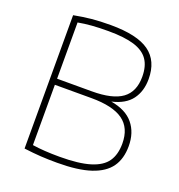

<svg xmlns="http://www.w3.org/2000/svg" viewBox="-135 -859 910 977"><g transform="rotate(20 320.0 -371.0)"><path d="M595.5 -199Q595.5 -130.5 563.8 -85.8Q532 -41 463 -18Q394 5 282 5Q233 5 192.5 2.5Q152 0 101.5 -6.5V-728.5Q151 -738 196 -742.5Q241 -747 299 -747Q442.5 -747 508.2 -699.8Q574 -652.5 574 -554Q574 -488 540.5 -443.2Q507 -398.5 434.5 -382Q516.5 -368 556 -320Q595.5 -272 595.5 -199ZM135.5 -701.5V-397H323.5Q435.5 -397 487.5 -435Q539.5 -473 539.5 -554Q539.5 -611.5 515.2 -646.5Q491 -681.5 438.5 -697.8Q386 -714 299 -714Q247.5 -714 209.2 -711Q171 -708 135.5 -701.5ZM560.5 -200Q560.5 -284.5 505 -324.2Q449.5 -364 333.5 -364H135.5V-37.5Q197.5 -28 283 -28Q387 -28 447.8 -46.8Q508.5 -65.5 534.5 -103Q560.5 -140.5 560.5 -200Z"/></g></svg>

Font: Encode Sans Semi Expanded Thin
Style: Regular
Weight: 250
Width: 6
Designer: Multiple Designers
Foundry: Impallari Type
Version: Version 2.000